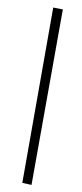

<svg xmlns="http://www.w3.org/2000/svg" viewBox="-104 -817 436 1019"><g transform="rotate(10 114.5 -307.5)"><path d="M96 164V-781L148 -780L146 166Z"/></g></svg>

Font: Ekushey Sumon
Style: Regular
Weight: 400
Designer: Al Mamun Sumon
Foundry: Al Mamun Sumon
Version: Version 1.0